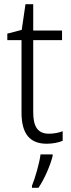

<svg xmlns="http://www.w3.org/2000/svg" viewBox="-20 -678 341 919"><path d="M214 -38C160 -38 139 -73 139 -141V-486H277V-532H139V-658H102L84 -535L15 -517V-486H83V-139C83 -36 124 10 204 10C234 10 260 4 280 -4V-50C263 -43 239 -38 214 -38ZM232 69V61H174C169 103 147 178 133 211V221H164C194 177 220 115 232 69Z"/></svg>

Font: Noto Sans Gujarati SemiCondensed Light
Style: Regular
Weight: 300
Width: 4
Designer: Jelle Bosma - Monotype Design Team, Universal Thirst
Foundry: Monotype Imaging Inc.
Version: Version 2.106